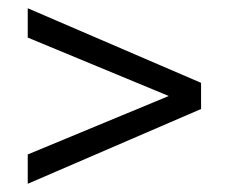

<svg xmlns="http://www.w3.org/2000/svg" viewBox="-20 -591 560 470"><path d="M472.2 -324.2 47.9 -141.1V-212.9L393.1 -356L47.9 -499V-570.8L472.2 -388.2Z"/></svg>

Font: Creato Display
Style: Regular
Weight: 400
Version: Version 1.000